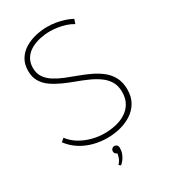

<svg xmlns="http://www.w3.org/2000/svg" viewBox="-216 -810 962 1096"><g transform="rotate(-30 265.0 -262.0)"><path d="M237 177 249 186Q251 184 258 177.5Q265 171 273 159.5Q281 148 287 132Q293 116 293 94Q293 84 286.5 77.5Q280 71 270 71Q261 71 254.5 77.5Q248 84 248 94Q248 103 253 108.5Q258 114 265 116Q264 128 258 144.5Q252 161 237 177ZM426 -643 436 -672Q412 -685 386 -693Q360 -701 333.5 -705.5Q307 -710 279 -710Q241 -710 202 -701Q163 -692 130.5 -672.5Q98 -653 78.5 -621.5Q59 -590 59 -545Q59 -505 76 -476Q93 -447 122 -426.5Q151 -406 187 -389.5Q223 -373 261.5 -359Q300 -345 336 -329Q372 -313 401 -292.5Q430 -272 447 -243.5Q464 -215 464 -175Q464 -132 446.5 -102Q429 -72 399.5 -53.5Q370 -35 333.5 -27Q297 -19 260 -19Q220 -19 179.5 -29.5Q139 -40 103.5 -61Q68 -82 43 -115L22 -97Q51 -59 89 -35Q127 -11 171.5 0.5Q216 12 262 12Q305 12 346.5 1.5Q388 -9 422 -31Q456 -53 476.5 -88Q497 -123 497 -171Q497 -218 480 -251Q463 -284 434 -307.5Q405 -331 368.5 -348.5Q332 -366 293.5 -380Q255 -394 219 -408.5Q183 -423 154 -441.5Q125 -460 108 -485.5Q91 -511 91 -547Q91 -583 108 -609Q125 -635 153 -650.5Q181 -666 214 -673Q247 -680 278 -680Q303 -680 329 -676Q355 -672 380 -664Q405 -656 426 -643Z"/></g></svg>

Font: Advent Pro ExtraLight
Style: Regular
Weight: 250
Version: Version 3.000